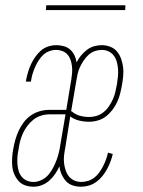

<svg xmlns="http://www.w3.org/2000/svg" viewBox="-20 -699 540 727"><path d="M107 8Q91 8 76 3Q61 -2 51 -13Q41 -24 34.5 -38.5Q28 -53 26.5 -69Q25 -85 26 -101.5Q27 -118 30 -134Q33 -152 38 -169.5Q43 -187 50.5 -203.5Q58 -220 69.5 -235.5Q81 -251 97 -262Q113 -273 131 -278Q149 -283 166 -283H231L250 -398Q252 -410 253 -423Q254 -436 252.5 -448.5Q251 -461 247 -472.5Q243 -484 235.5 -492.5Q228 -501 216.5 -505.5Q205 -510 192 -510Q179 -510 166 -505Q153 -500 143.5 -491Q134 -482 126.5 -470.5Q119 -459 113.5 -446.5Q108 -434 104 -421.5Q100 -409 98 -396L97 -390H78L79 -397Q82 -412 86.5 -427Q91 -442 97.5 -456Q104 -470 113.5 -483.5Q123 -497 135 -507.5Q147 -518 162.5 -523Q178 -528 193 -528Q208 -528 222 -524Q236 -520 246 -511Q256 -502 262 -489.5Q268 -477 270 -463Q277 -477 287 -489Q297 -501 309.5 -510.5Q322 -520 336.5 -524Q351 -528 365 -528Q382 -528 397.5 -522Q413 -516 423 -504Q433 -492 438.5 -476.5Q444 -461 446 -445Q448 -429 446.5 -412Q445 -395 442 -378Q439 -361 435 -345Q431 -329 424 -313.5Q417 -298 406 -283.5Q395 -269 381.5 -258.5Q368 -248 351 -243Q334 -238 318 -238Q298 -238 279.5 -242.5Q261 -247 246 -258L227 -139Q224 -124 222.5 -109.5Q221 -95 222.5 -81.5Q224 -68 228.5 -54.5Q233 -41 241 -31Q249 -21 261.5 -15.5Q274 -10 288 -10Q301 -10 314.5 -14.5Q328 -19 338.5 -27.5Q349 -36 357 -47.5Q365 -59 371 -71Q377 -83 381.5 -95.5Q386 -108 389 -121L407 -116Q404 -102 398.5 -87.5Q393 -73 385.5 -59Q378 -45 368 -32.5Q358 -20 345 -10.5Q332 -1 317 3.5Q302 8 287 8Q270 8 255 3Q240 -2 230 -13Q220 -24 213.5 -38.5Q207 -53 205 -69Q198 -54 188.5 -40Q179 -26 166.5 -15Q154 -4 138.5 2Q123 8 107 8ZM318 -256Q332 -256 346.5 -260.5Q361 -265 373 -275Q385 -285 393.5 -298Q402 -311 408 -324.5Q414 -338 417 -352Q420 -366 423 -381Q425 -395 426.5 -409Q428 -423 427 -437Q426 -451 422.5 -464Q419 -477 411.5 -487.5Q404 -498 392 -504Q380 -510 365 -510Q352 -510 339 -505.5Q326 -501 315.5 -491.5Q305 -482 297 -470Q289 -458 283 -445.5Q277 -433 274 -419.5Q271 -406 269 -393L249 -276L251 -278Q264 -266 281.5 -261Q299 -256 318 -256ZM107 -10Q122 -10 137.5 -17.5Q153 -25 163.5 -37.5Q174 -50 181.5 -64.5Q189 -79 194.5 -94Q200 -109 203.5 -124Q207 -139 209 -154L228 -266H166Q151 -266 135 -261Q119 -256 106 -245.5Q93 -235 83 -221.5Q73 -208 66.5 -193.5Q60 -179 56 -163.5Q52 -148 50 -132Q47 -118 46 -104.5Q45 -91 46 -78Q47 -65 50.5 -52.5Q54 -40 62 -30Q70 -20 82 -15Q94 -10 107 -10ZM154 -661 155 -679H455L454 -661Z"/></svg>

Font: Iosevka Thin
Style: Italic
Weight: 100
Italic angle: -9°
Monospace: yes
Designer: Belleve Invis
Foundry: Belleve Invis
Version: Version 32.5.0; ttfautohint (v1.8.4)